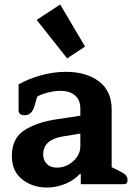

<svg xmlns="http://www.w3.org/2000/svg" viewBox="-20 -823 601 858"><path d="M144 -734 249 -803 360 -615 280 -562ZM33 -126Q33 -205 89 -241Q145 -277 234 -290L339 -306V-338Q339 -376 315.5 -396.5Q292 -417 249 -417Q223 -417 192.5 -409Q162 -401 146 -391L135 -352Q129 -330 118 -319Q107 -308 89 -308Q76 -308 69.5 -314Q63 -320 63 -330V-446Q107 -471 163.5 -486.5Q220 -502 274 -502Q366 -502 422.5 -459Q479 -416 479 -334V-76L509 -61Q532 -50 541 -41Q550 -32 550 -19Q550 -9 546 -4.5Q542 0 532 0H341V-46H337Q312 -18 272 -1.5Q232 15 190 15Q125 15 79 -21.5Q33 -58 33 -126ZM339 -169V-226L259 -213Q173 -198 173 -133Q173 -107 189 -90.5Q205 -74 234 -74Q276 -74 307.5 -103Q339 -132 339 -169Z"/></svg>

Font: Maitree
Style: Bold
Weight: 700
Designer: CadsonDemak Team
Foundry: CadsonDemak
Version: Version 1.002